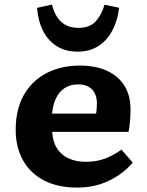

<svg xmlns="http://www.w3.org/2000/svg" viewBox="-20 -834 663 868"><path d="M329.5 14Q240.5 14 178.5 -18.5Q116.5 -51 83.7 -109.8Q51 -168.5 51 -246.5Q51 -340 88 -404.8Q125 -469.5 190.3 -503.5Q255.5 -537.5 341 -537.5Q411.5 -537.5 463 -514.3Q514.5 -491 542.3 -447Q570 -403 570 -339.5Q570 -314 568 -288.5Q566 -263 561 -238H216Q218.5 -193 238 -162.8Q257.5 -132.5 291 -117.5Q324.5 -102.5 368.5 -102.5Q416.5 -102.5 455.3 -117.3Q494 -132 529 -157.5L580 -99Q538 -49 473.5 -17.5Q409 14 329.5 14ZM215.5 -320.5H414.5Q416.5 -333.5 417.2 -344.8Q418 -356 418 -367Q418 -407 396 -429.7Q374 -452.5 332 -452.5Q297.5 -452.5 272.5 -436Q247.5 -419.5 233.3 -390Q219 -360.5 215.5 -320.5ZM330.5 -600.5Q276 -600.5 236.5 -625.5Q197 -650.5 174.5 -695Q152 -739.5 147.5 -798.5L215 -813.5Q227.5 -761.5 257.3 -734.8Q287 -708 334.5 -708Q385.5 -708 412.5 -737.3Q439.5 -766.5 452.5 -812.5L518.5 -799Q512 -742.5 488.5 -697.3Q465 -652 425.5 -626.3Q386 -600.5 330.5 -600.5Z"/></svg>

Font: Literata Variable Black
Style: Regular
Weight: 900
Designer: Latin by Veronika Burian and Jose Scaglione. Greek by Irene Vlachou. Cyrillic by Vera Evstafieva.
Foundry: TypeTogether
Version: Version 3.021